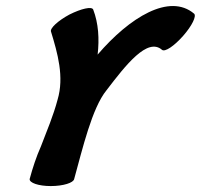

<svg xmlns="http://www.w3.org/2000/svg" viewBox="-20 -603 676 647"><path d="M230 0C258 -101 290 -239 339 -299C404 -384 477 -478 526 -435C536 -427 567 -448 597 -482C627 -516 643 -549 634 -557C551 -627 417 -545 309 -419C315 -472 312 -524 294 -571C289 -582 254 -574 214 -554C175 -533 147 -507 152 -496C174 -424 197 -344 174 -267C160 -214 138 -162 118 -110C102 -74 90 -37 80 0C78 13 110 24 151 24C193 24 228 13 230 0Z"/></svg>

Font: Nupuram Black Oblique
Style: Regular
Weight: 900
Designer: Santhosh Thottingal (santhosh.thottingal@gmail.com)
Foundry: SMC
Version: Version 1.000